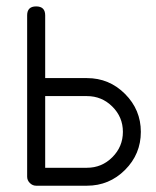

<svg xmlns="http://www.w3.org/2000/svg" viewBox="-20 -591 496 611"><path d="M428.2 -171.4Q428.2 -100.6 377.9 -50.3Q327.6 0 256.6 0H95Q83.7 0 75.1 -8.5Q66.4 -17.1 66.4 -28.6V-542.2Q66.4 -570.6 95 -570.6Q123.8 -570.6 123.8 -542.2V-342.5H256.6Q327.6 -342.5 377.9 -292.1Q428.2 -241.7 428.2 -171.4ZM256.6 -285.2H123.8V-57.1H256.6Q304 -57.1 337.5 -90.7Q371.1 -124.3 371.1 -171.4Q371.1 -218.5 337.5 -251.8Q304 -285.2 256.6 -285.2Z"/></svg>

Font: EnergyBar
Style: Regular
Weight: 400
Italic angle: -10°
Version: 1.0 2000-03-28